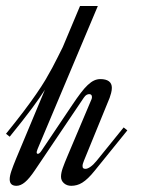

<svg xmlns="http://www.w3.org/2000/svg" viewBox="-80 -615 473 636"><path d="M44.4 -121.1Q43.5 -118.7 43 -116.7Q41.5 -112.8 41.5 -110.4Q41.5 -105.5 45.4 -105.5Q50.8 -105.5 57.1 -115.2L159.2 -267.1Q174.8 -290.5 187.3 -306.9Q199.7 -323.2 210.7 -333.5Q221.7 -343.8 231.7 -348.4Q241.7 -353 252.4 -353Q271 -353 280.8 -345.7Q290.5 -338.4 290.5 -324.2Q290.5 -315.9 288.1 -306.9Q285.6 -297.9 283.2 -291L198.2 -83Q196.3 -78.1 194.8 -73.5Q193.4 -68.8 193.4 -65.4Q193.4 -59.6 196 -57.6Q198.7 -55.7 203.1 -55.7Q210 -55.7 219.7 -62.5Q229.5 -69.3 240.2 -82.5L329.6 -192.9L341.8 -183.1L233.9 -49.8Q222.2 -35.2 211.9 -25.4Q201.7 -15.6 192.6 -10Q183.6 -4.4 174.6 -2Q165.5 0.5 156.2 0.5Q141.6 0.5 131.8 -8.1Q122.1 -16.6 122.1 -29.8Q122.1 -42 127.9 -58.6Q133.8 -75.2 144 -99.1L223.1 -286.1Q224.6 -289.6 224.6 -293.5Q224.6 -303.2 215.3 -303.2Q211.4 -303.2 206.8 -300.8Q202.1 -298.3 197.3 -291L36.1 -51.8Q17.1 -23.4 2.7 -11.5Q-11.7 0.5 -25.4 0.5Q-47.9 0.5 -47.9 -21Q-47.9 -32.2 -42.2 -48.8Q-36.6 -65.4 -26.9 -88.9L68.8 -317.9Q61 -305.7 50.8 -290.8Q40.5 -275.9 26.4 -256.8Q12.2 -237.8 -6.1 -214.4Q-24.4 -190.9 -47.9 -162.1L-60.1 -171.9Q-26.9 -212.9 -2.4 -245.1Q22 -277.3 40 -303.5Q58.1 -329.6 70.6 -350.6Q83 -371.6 92.8 -389.9Q102.5 -408.2 110.8 -424.8Q119.1 -441.4 127.9 -459L185.1 -595.2H244.1L44.4 -121.1Z"/></svg>

Font: Dynalight
Style: Regular
Weight: 400
Version: Version 1.000